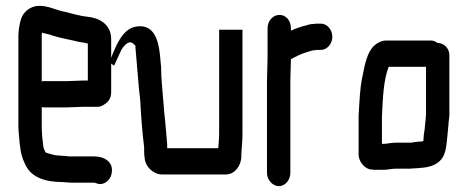

<svg xmlns="http://www.w3.org/2000/svg" viewBox="-20 -572 1607 658"><path d="M211 -294H131C128 -294 126 -294 123 -293V-449C123 -451 123 -455 124 -460C136 -456 145 -456 157 -451C188 -441 221 -436 253 -428L267 -426C270 -425 275 -424 279 -423H281V-296H264C253 -296 224 -294 211 -294ZM264 -206H312C322 -205 331 -209 343 -218C355 -227 361 -240 361 -257V-441C359 -490 320 -511 277 -515L262 -517C258 -518 253 -519 249 -520C232 -523 213 -530 195 -533C169 -539 145 -552 115 -552C84 -552 58 -531 51 -503C47 -491 43 -465 43 -449V-142C43 -129 44 -118 45 -108C48 -70 51 -40 64 -14C83 35 133 52 195 52C204 52 213 54 222 54H301C305 54 309 56 313 57C336 65 358 45 362 25C372 -18 336 -36 303 -36H215C209 -37 203 -38 196 -38C193 -38 188 -38 183 -39C166 -39 151 -45 137 -49C134 -54 128 -65 128 -74C125 -96 123 -118 123 -143V-205C126 -204 128 -204 131 -204H211C224 -204 252 -206 264 -206Z M456 -270C458 -253 462 -220 462 -202C463 -193 463 -183 464 -173L466 -145C468 -118 471 -93 474 -67V-52C474 -43 475 -35 476 -28C479 0 506 26 536 26H754C784 26 807 -4 807 -36C807 -61 811 -83 811 -110V-470H731V-113C731 -95 729 -80 728 -64H553V-77C550 -107 547 -153 543 -185L541 -211C538 -253 532 -300 532 -343L528 -386C522 -441 505 -482 460 -482C415 -482 388 -450 355 -358L371 -347L393 -395C402 -415 417 -427 426 -427C433 -427 443 -419 445 -412L444 -411Z M897 -476V-374C897 -349 895 -318 895 -293V21C895 45 915 66 936 66C957 66 975 45 975 21V-295C975 -318 977 -347 977 -369C993 -378 1015 -389 1034 -394C1042 -396 1050 -400 1059 -400C1063 -401 1068 -401 1072 -401H1080C1101 -401 1119 -422 1119 -446C1119 -470 1101 -491 1080 -491H1072C1066 -491 1061 -491 1056 -490C1049 -490 1041 -489 1033 -486C1013 -481 994 -475 977 -467V-476C977 -501 960 -521 938 -521C916 -521 897 -501 897 -476Z M1294 -79H1289V-174C1292 -235 1294 -297 1312 -343H1440V-179C1439 -172 1439 -168 1439 -165C1438 -160 1438 -154 1437 -147L1435 -126C1432 -113 1432 -104 1431 -89C1429 -88 1427 -87 1425 -87C1421 -87 1415 -87 1409 -86L1394 -84C1391 -83 1388 -83 1385 -83H1335C1321 -83 1306 -79 1294 -79ZM1254 9C1258 10 1266 10 1274 10H1294C1307 10 1324 6 1337 6H1385C1393 6 1406 4 1416 4C1420 3 1424 3 1427 3C1458 0 1484 -10 1498 -34C1510 -55 1511 -86 1514 -114L1516 -135C1517 -142 1517 -146 1517 -149C1518 -156 1519 -164 1520 -175V-383C1520 -407 1501 -425 1479 -425C1473 -430 1465 -433 1457 -433H1302C1289 -433 1275 -427 1263 -416C1238 -394 1230 -350 1222 -309C1213 -269 1212 -222 1209 -176V-42C1209 -17 1232 9 1254 9Z"/></svg>

Font: Electronic
Style: Circ
Weight: 900
Version: Version 1.011